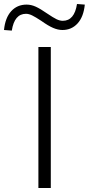

<svg xmlns="http://www.w3.org/2000/svg" viewBox="-99 -940 444 960"><path d="M0 0ZM93 0V-705H155V0ZM-40 -787 -79 -790Q-73 -851 -43 -884Q-13 -917 34 -917Q57 -917 80 -906.5Q103 -896 136 -873Q167 -852 183.5 -844Q200 -836 215 -836Q273 -836 286 -920L325 -917Q319 -856 289 -823Q259 -790 213 -790Q191 -790 166.5 -800.5Q142 -811 107 -836Q78 -855 61.5 -863Q45 -871 31 -871Q-27 -871 -40 -787Z"/></svg>

Font: Winston Light
Style: Regular
Weight: 300
Designer: Original fonts by Vernon Adams / Changes by Cristiano Sobral
Foundry: Original fonts by Vernon Adams / Changes by Cristiano Sobral
Version: Version 2.503;July 17, 2020;FontCreator 13.0.0.2655 64-bit